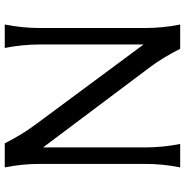

<svg xmlns="http://www.w3.org/2000/svg" viewBox="-5 -772 777 807"><g transform="rotate(90 383.5 -368.5)"><path d="M83 0Q97.7 -73.2 97.7 -146.5V-590.8Q97.7 -664.1 83 -737.3H185.1Q221.7 -664.6 261.7 -611.3L599.6 -161.1V-590.8Q599.6 -664.1 585 -737.3H683.6Q668.9 -664.1 668.9 -590.8V-146.5Q668.9 -73.2 683.6 0H582.5Q545.4 -72.8 505.9 -126L167 -583.5V-146.5Q167 -73.2 181.6 0Z"/></g></svg>

Font: Classica
Style: Book
Weight: 400
Version: Version 1.001